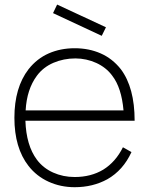

<svg xmlns="http://www.w3.org/2000/svg" viewBox="-20 -784 637 820"><path d="M414.5 -631 206.5 -728 224 -764.5 432.5 -667.5ZM505 -155 541.5 -134.5Q506 -57 438.5 -18.5Q376.5 15.5 299 15.5Q239 15.5 187.8 -7.8Q136.5 -31 102 -75Q41.5 -152.5 41.5 -281Q41.5 -410 102 -488.5Q138 -534 188.2 -556Q238.5 -578 299 -578Q359.5 -578 409.8 -556Q460 -534 496 -488.5Q555 -410 555 -268.5H88.5Q92 -163 137.5 -102Q164.5 -66 207 -47Q249.5 -28 299 -28Q368.5 -28 421 -59.5Q474 -92.5 505 -155ZM89.5 -312.5H507.5Q499 -409.5 459.5 -460.5Q446.5 -478.5 429 -492.2Q411.5 -506 391.2 -515.2Q371 -524.5 348.2 -529.5Q325.5 -534.5 302 -534.5Q252 -534.5 208.2 -515.8Q164.5 -497 137.5 -460.5Q94.5 -402.5 89.5 -312.5Z"/></svg>

Font: Russisch Sans ExtraLight
Style: Regular
Weight: 200
Width: 4
Designer: Michael Sharanda (font) & Cristiano Sobral (main changes)
Foundry: Michael Sharanda
Version: Version 2.00;September 8, 2020;FontCreator 13.0.0.2681 64-bi